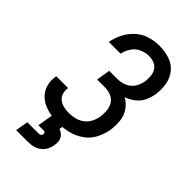

<svg xmlns="http://www.w3.org/2000/svg" viewBox="-282 -835 1141 1141"><g transform="rotate(45 288.0 -264.5)"><path d="M247 8Q287 8 328.5 -2Q370 -12 407 -38Q444 -64 464 -103Q484 -142 491 -182Q497 -222 493 -261Q489 -300 468 -331Q447 -362 414 -380Q444 -391 471 -411.5Q498 -432 512 -461.5Q526 -491 531 -521Q538 -565 531 -608.5Q524 -652 497 -684.5Q470 -717 429 -730Q388 -743 343 -743Q304 -743 264 -731Q224 -719 192 -690Q160 -661 141 -623.5Q122 -586 115 -546H214Q220 -576 237.5 -603Q255 -630 284.5 -643Q314 -656 343 -656Q367 -656 388 -647.5Q409 -639 420.5 -620.5Q432 -602 434 -579Q436 -556 433 -532Q429 -510 418.5 -488.5Q408 -467 388.5 -452Q369 -437 346.5 -431.5Q324 -426 302 -426H238L224 -339H288Q315 -339 339.5 -329.5Q364 -320 378 -298.5Q392 -277 394.5 -250Q397 -223 393 -197Q389 -172 377 -148Q365 -124 343.5 -108Q322 -92 297 -85.5Q272 -79 247 -79Q225 -79 203.5 -83.5Q182 -88 165 -100.5Q148 -113 141 -133.5Q134 -154 137 -176L138 -181H39Q38 -177 37 -173Q32 -139 40 -107.5Q48 -76 69 -52.5Q90 -29 119 -15.5Q148 -2 180.5 3Q213 8 247 8ZM96 214H196Q217 214 238 209Q259 204 277.5 190.5Q296 177 306.5 157Q317 137 320 116Q324 97 320.5 78Q317 59 304 46Q291 33 273 27L278 0H186L169 100H215Q222 100 225.5 105Q229 110 228 117Q227 124 221.5 129Q216 134 210 134H110Z"/></g></svg>

Font: Iosevka Sparkle Medium
Style: Italic
Weight: 500
Italic angle: -9°
Designer: Belleve Invis
Foundry: Belleve Invis
Version: Version 4.5.0; ttfautohint (v1.8.3)